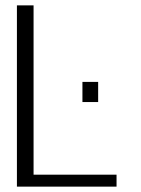

<svg xmlns="http://www.w3.org/2000/svg" viewBox="-20 -695 524 715"><path d="M43 0H414V-44.5H105V-675H43ZM287 -390V-315H345.5V-390Z"/></svg>

Font: Anybody Thin Light
Style: Regular
Weight: 300
Version: Version 1.113;gftools[0.9.25]